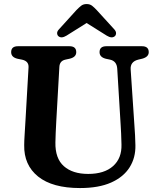

<svg xmlns="http://www.w3.org/2000/svg" viewBox="-20 -934 802 972"><path d="M591 -298.5 573.5 -586.5Q571 -624.5 537.5 -632L516 -636.5Q484 -644.5 484 -670Q484 -700 518.5 -700H698.5Q733 -700 733 -670Q733 -646 700.5 -637L679.5 -632Q638.5 -621.5 641.5 -582L660.5 -299Q664.5 -249 665.5 -199Q667 -136 636.2 -87Q605.5 -38 542.8 -10Q480 18 385 18Q245.5 18 173 -40.2Q100.5 -98.5 102.5 -199.5Q102.5 -219 104.8 -254.5Q107 -290 109 -324L124.5 -593.5Q126 -624.5 91.5 -632L69 -636.5Q36.5 -644 36.5 -670Q36.5 -700 71 -700H331.5Q366 -700 366 -670Q366 -645 333.5 -637L310.5 -632Q282 -625.5 280.5 -595L265 -322Q263 -288.5 262 -261.5Q261 -234.5 260.5 -213Q259 -132 303.2 -92.8Q347.5 -53.5 426.5 -53.5Q508 -53.5 552.5 -93.2Q597 -133 595 -202.5Q594.5 -236.5 593.2 -258Q592 -279.5 591 -298.5ZM316.5 -753.5Q291 -738 276 -750.5Q270 -755.5 269.2 -765.2Q268.5 -775 278.5 -785.5L366.5 -882.5Q380 -896.5 391 -905Q402 -913.5 418.5 -913.5Q435 -913.5 446 -905Q457 -896.5 470 -882.5L558.5 -785.5Q568 -775 567.5 -765.2Q567 -755.5 561 -750.5Q546 -738 520.5 -753.5L418.5 -817.5Z"/></svg>

Font: Fraunces 9pt S050 SemiBold
Style: Regular
Weight: 600
Version: Version 1.000; ttfautohint (v1.8.3)